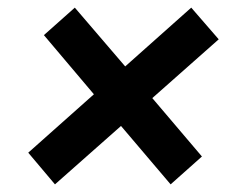

<svg xmlns="http://www.w3.org/2000/svg" viewBox="-20 -615 621 503"><path d="M553 -512 481 -595 308 -441 176 -595 95 -523 226 -368 54 -215 124 -132 297 -285 427 -132 509 -205 379 -358Z"/></svg>

Font: United Sans
Style: Bold Italic
Weight: 700
Italic angle: -8°
Designer: Pablo Impallari, Rodrigo Fuenzalida (Modified by Dan O. Williams)
Version: Version 1.000;PS 001.000;hotconv 1.0.88;makeotf.lib2.5.64775